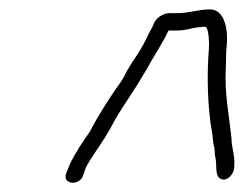

<svg xmlns="http://www.w3.org/2000/svg" viewBox="-20 -677 519 409"><path d="M358 -649H341C327 -649 311 -638 307 -625C302 -613 298 -609 293 -597C284 -578 273 -561 262 -545L251 -527C244 -512 237 -501 227 -488C208 -460 187 -427 171 -396C163 -384 157 -376 150 -365C143 -353 131 -335 126 -320L121 -308C112 -284 149 -280 157 -303L161 -315C163 -321 167 -327 170 -333C186 -358 201 -378 216 -405C235 -443 262 -477 283 -514L294 -532C304 -551 316 -569 327 -589C332 -598 335 -603 339 -612H349C356 -612 364 -612 371 -613C381 -614 395 -619 406 -619C410 -620 414 -620 417 -620C425 -620 426 -582 425 -574C421 -523 422 -472 427 -427C429 -407 433 -393 434 -374C435 -365 437 -366 437 -358C438 -353 437 -347 439 -341C442 -328 438 -306 447 -298C462 -286 480 -307 479 -323C481 -345 473 -363 473 -384C468 -431 458 -478 461 -533C462 -548 461 -565 463 -580C466 -611 460 -657 427 -657C403 -657 383 -649 358 -649Z"/></svg>

Font: Electronic
Style: SeLtIt
Weight: 300
Version: Version 1.011